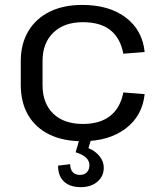

<svg xmlns="http://www.w3.org/2000/svg" viewBox="-20 -568 658 783"><path d="M315.3 7.9Q237.7 7.9 181.4 -19.5Q125.2 -46.9 94.9 -98.5Q64.7 -150.1 64.7 -221.4V-318.6Q64.7 -389.1 95.4 -440.6Q126 -492.2 182.3 -520.1Q238.6 -547.9 315.3 -547.9Q425.4 -547.9 493.1 -496.4Q560.9 -445 569.9 -355.8L483 -349Q470.9 -412.7 430.2 -445.1Q389.5 -477.5 317.8 -477.5Q241.6 -477.5 197.6 -435Q153.5 -392.5 153.5 -319.2V-220.8Q153.5 -146.6 197.1 -104.6Q240.6 -62.5 317.8 -62.5Q387.8 -62.5 429.4 -95.3Q470.9 -128.1 483 -191L569.9 -184.2Q560.9 -95.9 492.7 -44Q424.5 7.9 315.3 7.9ZM309.8 195.2Q265.2 195.2 241 172.6Q216.8 150.1 216.8 107.4L266.3 101.6Q266.3 122.9 276.8 134.1Q287.3 145.3 305.8 145.3Q324.2 145.3 334.5 134.3Q344.7 123.3 344.7 105.1Q344.7 88.1 330.9 74.9Q317 61.7 288.4 53L304 0H351.6L340.7 36Q369.9 48.5 386.6 69.8Q403.2 91.1 403.2 115.3Q403.2 150.8 377.3 173Q351.3 195.2 309.8 195.2Z"/></svg>

Font: Pathway Extreme 8pt Thin
Style: Regular
Weight: 100
Designer: Eduardo Rodriguez Tunni
Foundry: Eduardo Rodriguez Tunni
Version: Version 1.000